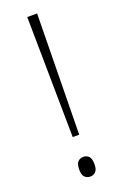

<svg xmlns="http://www.w3.org/2000/svg" viewBox="-142 -757 511 805"><g transform="rotate(-20 114.0 -354.5)"><path d="M101 -176 94 -714H138L130 -176ZM115 5Q100 5 90 -4.5Q80 -14 80 -38Q80 -64 90 -73.5Q100 -83 115 -83Q128 -83 138 -73.5Q148 -64 148 -38Q148 -14 138 -4.5Q128 5 115 5Z"/></g></svg>

Font: Noto Serif Bengali ExtraCondensed ExtraLight
Style: Regular
Weight: 200
Width: 2
Designer: Juan Bruce, Universal Thirst, Indian Type Foundry and the Monotype Design Team.
Foundry: Monotype Imaging Inc.
Version: Version 2.003; ttfautohint (v1.8.4.7-5d5b)